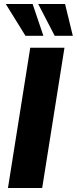

<svg xmlns="http://www.w3.org/2000/svg" viewBox="-20 -945 386 965"><path d="M20 0 132 -705H304L192 0ZM255 -765 172 -925H307L346 -765ZM108 -765 9 -925H144L198 -765Z"/></svg>

Font: Nunito Sans 10pt Condensed Black
Style: Italic
Weight: 900
Width: 3
Italic angle: -9°
Designer: Vernon Adams
Foundry: Vernon Adams
Version: Version 3.101;gftools[0.9.27]